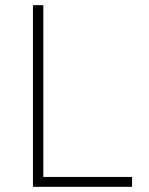

<svg xmlns="http://www.w3.org/2000/svg" viewBox="-20 -720 576 740"><path d="M107 0H489V-38H147V-700H107Z"/></svg>

Font: Fixel Display ExtraLight
Style: Regular
Weight: 200
Designer: AlfaBravo + MacPaw
Foundry: Kyrylo Tkachov, Marchela Mozhyna, Serhii Makarenko, Maria Weinstein, Zakhar Kryvoshyya
Version: Version 1.211